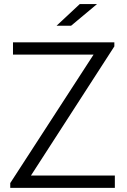

<svg xmlns="http://www.w3.org/2000/svg" viewBox="-20 -904 610 924"><path d="M363.8 -884.3H446.8L322.3 -780.3H252.4ZM29.3 -22.9 430.2 -641.1H42.5V-700.2H530.3V-680.7L128.9 -59.1H532.7V0H29.3Z"/></svg>

Font: Selawik Semilight
Style: Regular
Weight: 300
Designer: Aaron Bell
Foundry: Microsoft Corporation
Version: Version 1.01